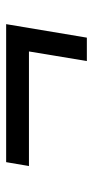

<svg xmlns="http://www.w3.org/2000/svg" viewBox="145 -528 309 640"><g transform="rotate(-90 300.0 -208.5)"><path d="M416 -74 448 -267H66L79 -343H539L494 -74Z"/></g></svg>

Font: IBM Plex Mono Text
Style: Italic
Weight: 450
Italic angle: -9°
Monospace: yes
Designer: Mike Abbink, Paul van der Laan, Pieter van Rosmalen
Foundry: Bold Monday
Version: Version 2.1